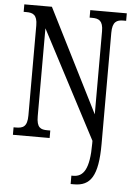

<svg xmlns="http://www.w3.org/2000/svg" viewBox="-62 -760 732 1047"><g transform="rotate(5 304.0 -237.0)"><path d="M365 240H384C473 240 514 184 514 8V-601C514 -662 538 -673 574 -673H589V-714H389V-673H403C439 -673 463 -663 463 -605V-150L179 -714H28V-673H43C78 -673 103 -664 103 -605V-113C103 -50 79 -41 40 -41H28V0H229V-41H213C176 -41 154 -50 154 -113V-594L463 -5V10C463 150 431 194 375 194H365Z"/></g></svg>

Font: Noto Serif Armenian ExtraCondensed
Style: Regular
Weight: 400
Width: 2
Designer: Monotype Design Team
Foundry: Monotype Imaging Inc.
Version: Version 2.008